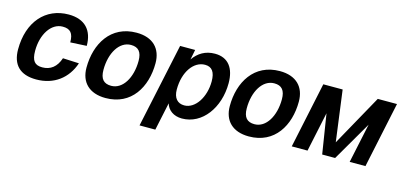

<svg xmlns="http://www.w3.org/2000/svg" viewBox="-63 -950 3153 1505"><g transform="rotate(15 1513.5 -198.0)"><path d="M230 12C375 12 479 -69 522 -197L391 -203C366 -128 318 -92 252 -92C191 -92 165 -122 165 -204C165 -336 232 -442 326 -442C388 -442 414 -412 414 -338L546 -345C546 -471 479 -546 347 -546C160 -546 33 -404 33 -180C33 -56 98 12 230 12Z M793 12C1002 12 1102 -159 1102 -353C1102 -471 1031 -546 898 -546C689 -546 588 -374 588 -180C588 -62 660 12 793 12ZM811 -92C751 -92 721 -124 721 -198C721 -334 785 -442 880 -442C940 -442 969 -409 969 -336C969 -200 905 -92 811 -92Z M1107 150H1235L1283 -76C1298 -24 1345 12 1413 12C1578 12 1696 -151 1696 -350C1696 -470 1643 -546 1534 -546C1456 -546 1400 -511 1359 -453L1375 -534H1253ZM1404 -92C1350 -92 1316 -128 1316 -198C1316 -341 1389 -442 1481 -442C1538 -442 1564 -404 1564 -329C1564 -202 1494 -92 1404 -92Z M1956 12C2165 12 2265 -159 2265 -353C2265 -471 2194 -546 2061 -546C1852 -546 1751 -374 1751 -180C1751 -62 1823 12 1956 12ZM1974 -92C1914 -92 1884 -124 1884 -198C1884 -334 1948 -442 2043 -442C2103 -442 2132 -409 2132 -336C2132 -200 2068 -92 1974 -92Z M2302 0H2430L2498 -321L2549 0H2654L2840 -320L2772 0H2900L3013 -534H2857L2627 -120L2572 -534H2415Z"/></g></svg>

Font: Geist SemiBold
Style: Italic
Weight: 600
Italic angle: -12°
Designer: Basement.studio, Andrés Briganti, Mateo Zaragoza
Foundry: Basement.studio, Vercel, Andrés Briganti, Guido Ferreyra, Mateo Zaragoza
Version: Version 1.500